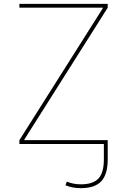

<svg xmlns="http://www.w3.org/2000/svg" viewBox="-20 -750 662 1000"><path d="M516 -708V-710H81V-730H541V-710L106 -22V-20H541V-10V0V80Q541 158 507.5 194Q474 230 401 230Q357 230 321 215L328 196Q362 210 401 210Q465 210 493 179.5Q521 149 521 80V0H81V-20Z"/></svg>

Font: Mplus 1p Thin
Style: Regular
Weight: 250
Version: Version 1.061